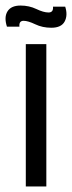

<svg xmlns="http://www.w3.org/2000/svg" viewBox="-44 -672 260 692"><path d="M49 0V-513H123V0ZM141 -572Q109 -572 83 -584.5Q57 -597 41 -597Q24 -597 26 -576H-19Q-30 -610 -17 -631Q-4 -652 30 -652Q61 -652 87 -639.5Q113 -627 131 -627Q149 -627 147 -648H191Q201 -617 189 -594.5Q177 -572 141 -572Z"/></svg>

Font: Bricolage Grotesque 96pt Light
Style: Regular
Weight: 300
Designer: Mathieu Triay
Foundry: Atelier Triay
Version: Version 1.001; ttfautohint (v1.8.4.7-5d5b);gftools[0.9.33.de